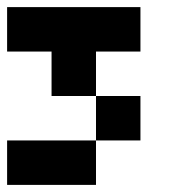

<svg xmlns="http://www.w3.org/2000/svg" viewBox="-20 -645 540 540"><path d="M125 -375V-500H0V-625H375V-500H250V-375ZM250 -375H375V-250H250ZM0 -125V-250H250V-125Z"/></svg>

Font: Tiny5
Style: Regular
Weight: 400
Designer: Stefan Schmidt
Foundry: Made with Bits'n'Picas by Kreative Software
Version: Version 1.002; ttfautohint (v1.8.4.7-5d5b)